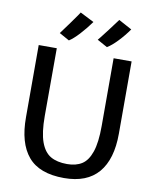

<svg xmlns="http://www.w3.org/2000/svg" viewBox="-103 -1055 920 1139"><g transform="rotate(10 357.0 -485.0)"><path d="M77.6 -743.2H186.5L186 -335Q186 -234.9 206.5 -178.5Q227.1 -122.1 265.9 -99.6Q304.7 -77.1 365.2 -77.1Q418.9 -77.1 454.6 -99.9Q490.2 -122.6 509.5 -179.2Q528.8 -235.8 528.8 -335V-743.2H637.2V-307.6Q637.2 -153.8 568.4 -73Q499.5 7.8 361.8 7.8Q212.9 7.8 145 -72.8Q77.1 -153.3 77.6 -309.1ZM289.6 -976.6 373.5 -934.1Q341.3 -889.6 307.9 -853.5Q274.4 -817.4 249 -801.3L188.5 -835Q191.4 -837.9 239.7 -905Q288.1 -972.2 289.6 -976.6ZM522.5 -972.7 602.1 -929.7Q574.7 -890.1 540 -853.8Q505.4 -817.4 478 -801.3L417 -835Q420.4 -837.9 470.5 -903.3Q520.5 -968.8 522.5 -972.7Z"/></g></svg>

Font: Merriweather Sans
Style: Regular
Weight: 400
Designer: Eben Sorkin
Foundry: Eben Sorkin
Version: Version 1.006; ttfautohint (v1.4.1) -l 6 -r 50 -G 0 -x 11 -H